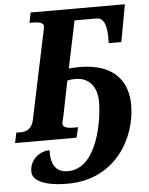

<svg xmlns="http://www.w3.org/2000/svg" viewBox="-81 -764 824 1065"><g transform="rotate(-5 330.5 -232.0)"><path d="M253 250C520 250 641 27 641 -154C641 -289 564 -389 373 -389C347 -389 332 -387 314 -386L369 -649H491C527 -649 544 -618 547 -551C548 -533 546 -514 547 -507H617L655 -714H130L119 -657H140C174 -657 197 -651 197 -631C197 -624 194 -610 190 -592L90 -117C79 -67 45 -57 19 -57H-7L-19 0H323L337 -57H309C280 -57 252 -63 252 -84C252 -93 257 -106 264 -140L300 -320C317 -324 329 -325 346 -325C422 -325 465 -270 465 -188C465 -87 424 181 260 181C192 181 165 134 168 56C118 56 57 94 57 166C57 215 121 250 253 250Z"/></g></svg>

Font: Noto Serif SemiCondensed Extra
Style: Italic
Weight: 800
Width: 4
Italic angle: -12°
Designer: Monotype Design Team
Foundry: Monotype Imaging Inc.
Version: Version 1.901